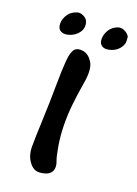

<svg xmlns="http://www.w3.org/2000/svg" viewBox="-122 -663 510 715"><g transform="rotate(20 133.0 -305.5)"><path d="M129.4 -1H125Q104 -1 87.9 -22.9Q69.8 -46.4 69.8 -83.5Q69.8 -120.6 72.8 -189Q75.7 -257.3 76.2 -323.2Q76.7 -389.2 79.8 -425.5Q83 -461.9 94.2 -473.9Q105.5 -485.8 127.7 -481.7Q149.9 -477.5 165 -452.9Q180.2 -428.2 170.9 -373Q161.6 -317.9 157.5 -276.4Q153.3 -234.9 154.3 -193.6Q155.3 -152.3 161.9 -114.5Q168.5 -76.7 174.3 -61.8Q180.2 -46.9 178.2 -33.4Q176.3 -20 164.6 -11.5Q152.8 -2.9 129.4 -1ZM47.9 -605.5Q57.6 -610.4 66.4 -610.4Q73.7 -610.4 81.5 -606.4Q96.2 -599.6 100.1 -587.2Q104 -574.7 101.8 -563.5Q99.6 -552.2 90.3 -541.5Q81.1 -530.8 68.8 -524.9Q56.6 -519 43.7 -517.8Q30.8 -516.6 20 -524.9Q11.7 -533.2 11.7 -548.3Q11.7 -550.3 11.7 -551.3Q12.7 -567.9 22 -583Q31.2 -598.1 47.9 -605.5ZM211.4 -605.5Q220.7 -610.4 229.5 -610.4Q237.8 -610.4 244.6 -606.4Q259.8 -599.6 265.1 -587.9Q266.1 -579.6 266.1 -573.7Q266.1 -569.3 266.1 -564.9Q263.2 -552.2 254.4 -541.5Q245.6 -530.8 233.2 -524.9Q220.7 -519 207.3 -517.8Q193.8 -516.6 184.6 -524.9Q175.3 -533.2 176.3 -550.5Q177.2 -567.9 186.5 -583Q195.8 -598.1 211.4 -605.5Z"/></g></svg>

Font: Myanmar Kalay
Style: Regular
Weight: 400
Designer: Khon Soe Zaw Thu
Foundry: PaOh Unicode khonsoezawthu@gmail.com and @hotmail.com
Version: Version 1.20 December 6, 2016